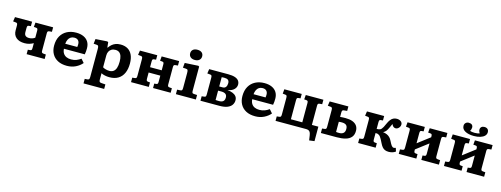

<svg xmlns="http://www.w3.org/2000/svg" viewBox="-17 -1814 8003 3069"><g transform="rotate(15 3984.5 -279.5)"><path d="M357.5 0V-73.5L394.5 -76.5Q411.5 -78.5 417.2 -87Q423 -95.5 423 -118.5V-199.5Q392.5 -182 357 -171.2Q321.5 -160.5 277.5 -160.5Q188.5 -160.5 138.7 -203.2Q89 -246 89 -321.5V-397Q89 -423 83.2 -433.2Q77.5 -443.5 62 -445L13.5 -450L24.5 -524H307.5V-450.5L269.5 -446Q257 -444.5 252 -434.7Q247 -425 247 -402.5V-336.5Q247 -295.5 267.3 -277.3Q287.5 -259 327.5 -259Q353.5 -259 379.5 -267.5Q405.5 -276 423 -290V-405.5Q423 -428.5 417.2 -437Q411.5 -445.5 394.5 -447.5L356.5 -450.5L363 -524H655.5V-450L614 -446.5Q594 -444.5 588 -435.5Q582 -426.5 582 -405.5V-118.5Q582 -97.5 588 -88.8Q594 -80 614 -77.5L655.5 -74V0Z M1024.5 14Q935.5 14 873.5 -18.5Q811.5 -51 778.7 -109.8Q746 -168.5 746 -246.5Q746 -340 783 -404.8Q820 -469.5 885.3 -503.5Q950.5 -537.5 1036 -537.5Q1106.5 -537.5 1158 -514.3Q1209.5 -491 1237.3 -447Q1265 -403 1265 -339.5Q1265 -314 1263 -288.5Q1261 -263 1256 -238H911Q913.5 -193 933 -162.8Q952.5 -132.5 986 -117.5Q1019.5 -102.5 1063.5 -102.5Q1111.5 -102.5 1150.3 -117.3Q1189 -132 1224 -157.5L1275 -99Q1233 -49 1168.5 -17.5Q1104 14 1024.5 14ZM910.5 -320.5H1109.5Q1111.5 -333.5 1112.2 -344.8Q1113 -356 1113 -367Q1113 -407 1091 -429.7Q1069 -452.5 1027 -452.5Q992.5 -452.5 967.5 -436Q942.5 -419.5 928.3 -390Q914 -360.5 910.5 -320.5Z M1356.5 216V141L1403 138Q1418.5 136.5 1426.2 127Q1434 117.5 1434 89.5V-375Q1434 -409 1427.2 -421.7Q1420.5 -434.5 1395.5 -435.5L1349 -438.5L1358 -518L1550 -531L1567.5 -521.5L1576 -436H1581.5Q1603 -467 1629.3 -489.8Q1655.5 -512.5 1690.5 -525.3Q1725.5 -538 1771.5 -538Q1840.5 -538 1889.8 -508.8Q1939 -479.5 1965.3 -422Q1991.5 -364.5 1991.5 -281Q1991.5 -190 1962 -123.8Q1932.5 -57.5 1874 -21.8Q1815.5 14 1728.5 14Q1691.5 14 1654.8 6.3Q1618 -1.5 1592.5 -15.5V89Q1592.5 113 1599.5 123.7Q1606.5 134.5 1628 136.5L1698.5 141.5V216ZM1702.5 -84Q1743 -84 1770 -103.5Q1797 -123 1811 -163.8Q1825 -204.5 1825 -268.5Q1825 -324.5 1812.5 -361Q1800 -397.5 1775 -415.7Q1750 -434 1712.5 -434Q1674.5 -434 1647.8 -418.2Q1621 -402.5 1606.8 -374.7Q1592.5 -347 1592.5 -309V-114Q1609.5 -101.5 1640.8 -92.8Q1672 -84 1702.5 -84Z M2085 0V-74L2131 -79Q2147.5 -81 2152.7 -91Q2158 -101 2158 -127V-397Q2158 -423 2152.2 -433.2Q2146.5 -443.5 2131 -445L2081 -450L2092 -524H2379V-450.5L2342.5 -447Q2326.5 -445 2321.8 -435Q2317 -425 2317 -402.5V-309.5H2510V-405.5Q2510 -428.5 2504.2 -437Q2498.5 -445.5 2481.5 -447.5L2445 -450.5L2451.5 -524H2741V-450L2701 -446.5Q2681 -444.5 2675 -435.5Q2669 -426.5 2669 -405.5V-118.5Q2669 -97.5 2675 -88.8Q2681 -80 2701 -77.5L2741 -74V0H2449.5V-73.5L2481.5 -76.5Q2498.5 -78.5 2504.2 -87Q2510 -95.5 2510 -118.5V-221.5H2317V-121.5Q2317 -99 2321.8 -89.3Q2326.5 -79.5 2342.5 -77L2379 -73.5V0Z M2827.5 0V-74.5L2882 -77.5Q2901.5 -79 2907.5 -89.5Q2913.5 -100 2913.5 -127.5V-374Q2913.5 -406 2907.5 -420Q2901.5 -434 2875 -435L2826.5 -438L2834.5 -518.5L3056.5 -531L3072.5 -521.5V-125Q3072.5 -102.5 3077.3 -90.8Q3082 -79 3104 -77.5L3158 -74.5V0ZM2977.5 -606Q2932 -606 2905.2 -628.7Q2878.5 -651.5 2878.5 -691Q2878.5 -729.5 2904.7 -752.3Q2931 -775 2977.5 -775Q3025 -775 3051 -752.8Q3077 -730.5 3077 -691Q3077 -652 3049.8 -629Q3022.5 -606 2977.5 -606Z M3234 0V-74L3278.5 -79Q3295 -81.5 3300.2 -91.3Q3305.5 -101 3305.5 -127V-397Q3305.5 -423 3299.7 -433.2Q3294 -443.5 3278.5 -445L3227 -450L3238 -524H3552Q3622.5 -524 3665.8 -509.3Q3709 -494.5 3728.8 -467.8Q3748.5 -441 3748.5 -404Q3748.5 -358.5 3712.8 -323.3Q3677 -288 3610 -278V-276.5Q3658 -271 3694.8 -256.5Q3731.5 -242 3752.5 -216Q3773.5 -190 3773.5 -149Q3773.5 -110.5 3751.8 -76.3Q3730 -42 3680.8 -21Q3631.5 0 3549 0ZM3521 -71.5Q3551 -71.5 3571.2 -79.5Q3591.5 -87.5 3602.2 -105.8Q3613 -124 3613 -153Q3613 -193.5 3588.2 -211.2Q3563.5 -229 3520 -229H3464.5V-74Q3477.5 -73 3493.8 -72.3Q3510 -71.5 3521 -71.5ZM3464.5 -298H3519Q3557 -298 3573.7 -322.3Q3590.5 -346.5 3590.5 -384.5Q3590.5 -420.5 3571.2 -437Q3552 -453.5 3512.5 -453.5Q3503.5 -453.5 3489.8 -453.2Q3476 -453 3464.5 -451.5Z M4140.5 14Q4051.5 14 3989.5 -18.5Q3927.5 -51 3894.7 -109.8Q3862 -168.5 3862 -246.5Q3862 -340 3899 -404.8Q3936 -469.5 4001.3 -503.5Q4066.5 -537.5 4152 -537.5Q4222.5 -537.5 4274 -514.3Q4325.5 -491 4353.3 -447Q4381 -403 4381 -339.5Q4381 -314 4379 -288.5Q4377 -263 4372 -238H4027Q4029.5 -193 4049 -162.8Q4068.5 -132.5 4102 -117.5Q4135.5 -102.5 4179.5 -102.5Q4227.5 -102.5 4266.3 -117.3Q4305 -132 4340 -157.5L4391 -99Q4349 -49 4284.5 -17.5Q4220 14 4140.5 14ZM4026.5 -320.5H4225.5Q4227.5 -333.5 4228.2 -344.8Q4229 -356 4229 -367Q4229 -407 4207 -429.7Q4185 -452.5 4143 -452.5Q4108.5 -452.5 4083.5 -436Q4058.5 -419.5 4044.3 -390Q4030 -360.5 4026.5 -320.5Z M5076 163 5064 82Q5059 51.5 5049.7 33.5Q5040.5 15.5 5023.7 7.8Q5007 0 4980.5 0H4476.5V-74L4521 -79Q4537.5 -81.5 4542.7 -91.3Q4548 -101 4548 -127V-397Q4548 -423 4542.7 -433Q4537.5 -443 4521 -445L4475 -450L4481.5 -524H4769.5V-450.5L4732.5 -447Q4716.5 -445 4711.8 -435Q4707 -425 4707 -402.5V-88H4895.5V-405.5Q4895.5 -428.5 4889.7 -437Q4884 -445.5 4867 -447.5L4830 -450.5L4836.5 -524H5128V-450L5086.5 -446.5Q5066.5 -444.5 5060.5 -435.5Q5054.5 -426.5 5054.5 -405.5V-87.5H5161.5L5162 152Z M5226.5 0V-74L5271 -79Q5287.5 -81.5 5292.7 -91.3Q5298 -101 5298 -127V-397Q5298 -423 5292.2 -433.2Q5286.5 -443.5 5271 -445L5221 -450L5232 -524H5541.5V-450L5487.5 -444.5Q5470 -443 5463.5 -433Q5457 -423 5457 -400.5V-328Q5480 -330.5 5501.5 -331.5Q5523 -332.5 5547 -332.5Q5614.5 -332.5 5662 -314.8Q5709.5 -297 5734.8 -262.3Q5760 -227.5 5760 -176Q5760 -111.5 5727 -72.8Q5694 -34 5633.8 -17Q5573.5 0 5492 0ZM5508.5 -76Q5553 -76 5578 -97.5Q5603 -119 5603 -166.5Q5603 -213 5578 -231.8Q5553 -250.5 5509 -250.5Q5492 -250.5 5480 -249.7Q5468 -249 5457 -247.5V-79Q5470 -77 5482.8 -76.5Q5495.5 -76 5508.5 -76Z M6350 10.5Q6313.5 10.5 6287.7 -0.3Q6262 -11 6242.2 -34.5Q6222.5 -58 6204 -96.5Q6188 -130 6174.7 -154.2Q6161.5 -178.5 6149.3 -193.5Q6137 -208.5 6122.5 -215Q6111.5 -222 6097.8 -224.2Q6084 -226.5 6071 -226V-121.5Q6071 -99 6075.8 -89.3Q6080.5 -79.5 6096.5 -77L6133 -73.5V0H5843V-74L5885 -79Q5901.5 -81.5 5906.7 -91.3Q5912 -101 5912 -127V-397Q5912 -423 5906.2 -433.2Q5900.5 -443.5 5885 -445L5838 -450L5849 -524H6133.5V-450.5L6096.5 -447Q6080.5 -445 6075.8 -435Q6071 -425 6071 -402.5V-294Q6087.5 -294 6101.5 -295.8Q6115.5 -297.5 6128 -303Q6139 -308.5 6149.5 -320.3Q6160 -332 6172 -353.8Q6184 -375.5 6198.5 -410Q6218.5 -456 6239.5 -483Q6260.5 -510 6285.8 -522Q6311 -534 6341.5 -534Q6381 -534 6408 -514.5Q6435 -495 6435 -462.5Q6435 -442.5 6424.3 -423.7Q6413.5 -405 6396.5 -393.2Q6379.5 -381.5 6360.5 -381.5Q6340 -381.5 6323.5 -393.7Q6307 -406 6295 -435Q6289.5 -423 6283 -408.7Q6276.5 -394.5 6269.5 -379Q6262.5 -363.5 6253.5 -346Q6241 -320.5 6225.5 -302.2Q6210 -284 6186 -272V-270Q6221.5 -265.5 6249 -253.2Q6276.5 -241 6297.5 -220.2Q6318.5 -199.5 6334 -166.5Q6359.5 -114.5 6376 -93.8Q6392.5 -73 6412.5 -73Q6420.5 -73 6428.3 -75.3Q6436 -77.5 6444.5 -81L6463 -24.5Q6441.5 -7.5 6411.8 1.5Q6382 10.5 6350 10.5Z M6515.5 0V-74L6560 -79Q6576.5 -81.5 6581.7 -91.3Q6587 -101 6587 -127V-397Q6587 -423 6581.7 -433Q6576.5 -443 6560 -445L6514 -450L6520.5 -524H6806.5V-450.5L6771.5 -447Q6755.5 -445 6750.8 -435Q6746 -425 6746 -402.5V-237L6947.5 -390.5V-405.5Q6947.5 -428.5 6941.7 -437Q6936 -445.5 6919 -447.5L6881 -450.5L6887.5 -524H7180V-450L7138.5 -446.5Q7118.5 -444.5 7112.5 -435.5Q7106.5 -426.5 7106.5 -405.5V-118.5Q7106.5 -97.5 7112.5 -88.8Q7118.5 -80 7138.5 -77.5L7180 -74V0H6889V-73.5L6919 -76.5Q6936 -79 6941.7 -87.3Q6947.5 -95.5 6947.5 -118.5V-289L6746 -135.5V-121.5Q6746 -99 6750.8 -89.3Q6755.5 -79.5 6771.5 -77L6806.5 -73.5V0Z M7263.5 0V-74L7308 -79Q7324.5 -81.5 7329.7 -91.3Q7335 -101 7335 -127V-397Q7335 -423 7329.7 -433Q7324.5 -443 7308 -445L7262 -450L7268.5 -524H7554.5V-450.5L7519.5 -447Q7503.5 -445 7498.8 -435Q7494 -425 7494 -402.5V-237L7695.5 -390.5V-405.5Q7695.5 -428.5 7689.7 -437Q7684 -445.5 7667 -447.5L7629 -450.5L7635.5 -524H7928V-450L7886.5 -446.5Q7866.5 -444.5 7860.5 -435.5Q7854.5 -426.5 7854.5 -405.5V-118.5Q7854.5 -97.5 7860.5 -88.8Q7866.5 -80 7886.5 -77.5L7928 -74V0H7637V-73.5L7667 -76.5Q7684 -79 7689.7 -87.3Q7695.5 -95.5 7695.5 -118.5V-289L7494 -135.5V-121.5Q7494 -99 7498.8 -89.3Q7503.5 -79.5 7519.5 -77L7554.5 -73.5V0ZM7600 -586.5Q7508.5 -586.5 7453.7 -617.3Q7399 -648 7399 -702Q7399 -733.5 7419.5 -752Q7440 -770.5 7469 -770.5Q7504.5 -770.5 7522.3 -754Q7540 -737.5 7540 -709.5Q7540 -695 7535.3 -679.8Q7530.5 -664.5 7521 -650.5Q7533.5 -645 7553.8 -641.8Q7574 -638.5 7599.5 -638.5Q7621.5 -638.5 7644.2 -641.8Q7667 -645 7680.5 -650.5Q7671 -664.5 7665.7 -679.8Q7660.5 -695 7660.5 -709.5Q7660.5 -737 7679 -753.8Q7697.5 -770.5 7728.5 -770.5Q7752 -770.5 7768.3 -762Q7784.5 -753.5 7792.8 -738.3Q7801 -723 7801 -702Q7801 -666.5 7775.5 -640.5Q7750 -614.5 7704.8 -600.5Q7659.5 -586.5 7600 -586.5Z"/></g></svg>

Font: Literata Variable Black
Style: Regular
Weight: 900
Designer: Latin by Veronika Burian and Jose Scaglione. Greek by Irene Vlachou. Cyrillic by Vera Evstafieva.
Foundry: TypeTogether
Version: Version 3.021